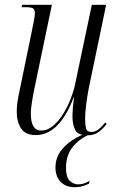

<svg xmlns="http://www.w3.org/2000/svg" viewBox="-20 -556 490 803"><path d="M346 10Q306 10 294.5 -12.5Q283 -35 283 -71Q283 -84 284.5 -103.5Q286 -123 290 -148H288Q257 -68 217.5 -29.5Q178 9 130 9Q86 9 68 -19Q50 -47 50 -89Q50 -117 57.5 -156Q65 -195 72 -226L112 -420Q117 -445 121.5 -468Q126 -491 126 -501Q126 -516 118 -521Q110 -526 85 -526H70L73 -536H197L130 -215Q123 -183 116 -144Q109 -105 109 -81Q109 -10 152 -10Q179 -10 202.5 -30Q226 -50 245 -81Q264 -112 276.5 -145Q289 -178 294 -203L364 -536H424L351 -186Q345 -154 340.5 -119.5Q336 -85 336 -59Q336 -34 340 -19Q344 -4 362 -4Q378 -4 392.5 -15.5Q407 -27 420 -44L426 -37Q411 -18 392.5 -4Q374 10 346 10ZM295 227Q254 227 233 204Q212 181 212 145Q212 106 233 77Q254 48 284.5 29Q315 10 342 1H368Q319 18 287.5 54.5Q256 91 256 146Q256 185 271.5 200Q287 215 307 215Q320 215 332 211Q344 207 355 200L352 212Q323 227 295 227Z"/></svg>

Font: Noto Serif Display ExtraCondensed Light
Style: Italic
Weight: 300
Width: 2
Italic angle: -12°
Designer: Monotype Design Team
Foundry: Monotype Imaging Inc.
Version: Version 2.009